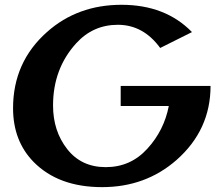

<svg xmlns="http://www.w3.org/2000/svg" viewBox="-20 -767 928 797"><path d="M403.8 9.8Q222.7 9.8 119.6 -94.7Q34.2 -182.1 34.2 -317.9Q34.2 -509.3 175.3 -634.3Q302.2 -747.1 484.4 -747.1Q666.5 -747.1 776.9 -633.8L645 -567.9Q574.7 -664.1 469.2 -664.1Q366.2 -664.1 296.4 -587.4Q200.2 -481.9 200.2 -329.1Q200.2 -223.1 258.8 -148.4Q317.4 -73.2 418.9 -73.2Q522.5 -73.2 591.8 -149.9Q661.1 -225.6 680.7 -327.1H481V-410.2H854Q854 -227.5 712.9 -103Q584.5 9.8 403.8 9.8Z"/></svg>

Font: Klaudia
Style: Bold
Weight: 700
Designer: Wojciech Kalinowski "wmk69" (wmk69@o2.pl)
Foundry: Wojciech Kalinowski "wmk69" (wmk69@o2.pl)
Version: Version 3.1.0; 2021-05-10